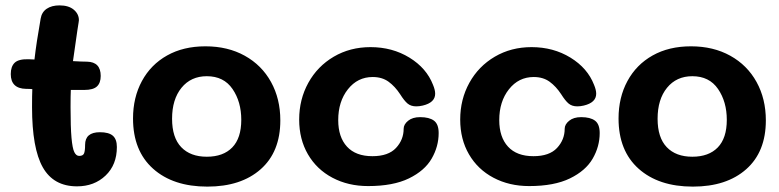

<svg xmlns="http://www.w3.org/2000/svg" viewBox="-20 -690 2894 713"><path d="M414 -144Q414 -78 372 -38Q330 2 266 2Q179 2 139 -68.5Q99 -139 99 -292Q99 -338 100 -359Q93 -360 77 -360Q20 -361 20 -415Q20 -443 34.5 -457Q49 -471 86 -470L108 -469Q115 -531 131 -621Q135 -645 153.5 -657.5Q172 -670 201 -670Q235 -670 254 -654Q273 -638 273 -615L272 -607L267 -575Q255 -493 251 -463Q285 -461 303 -461Q354 -460 354 -408Q354 -382 340 -369Q326 -356 293 -356H243Q242 -336 242 -292Q242 -218 245.5 -178.5Q249 -139 256 -125Q263 -111 274 -111Q288 -111 292 -120Q296 -129 296 -152Q296 -199 351 -199Q384 -199 399 -186Q414 -173 414 -144Z M474 -250Q474 -328 507 -389Q540 -450 600.5 -484Q661 -518 743 -518Q826 -518 889 -483Q952 -448 986.5 -385.5Q1021 -323 1021 -243Q1021 -126 948 -61.5Q875 3 750 3Q623 3 548.5 -63.5Q474 -130 474 -250ZM876 -245Q876 -312 843.5 -359.5Q811 -407 748 -407Q689 -407 654 -364Q619 -321 619 -249Q619 -179 653 -143.5Q687 -108 748 -108Q809 -108 842.5 -142.5Q876 -177 876 -245Z M1091 -246Q1091 -321 1125 -382.5Q1159 -444 1219.5 -479.5Q1280 -515 1356 -515Q1437 -515 1500.5 -476Q1564 -437 1588 -375Q1596 -356 1596 -342Q1596 -309 1550 -298Q1537 -295 1526 -295Q1506 -295 1493.5 -305.5Q1481 -316 1466 -340Q1447 -369 1423 -386.5Q1399 -404 1364 -404Q1308 -404 1272 -358.5Q1236 -313 1236 -244Q1236 -181 1268.5 -145.5Q1301 -110 1363 -110Q1422 -110 1450.5 -140.5Q1479 -171 1479 -212Q1479 -228 1495.5 -241.5Q1512 -255 1540 -255Q1574 -255 1591.5 -242Q1609 -229 1609 -196Q1609 -146 1583 -101Q1557 -56 1498.5 -27.5Q1440 1 1347 1Q1273 1 1214.5 -30Q1156 -61 1123.5 -117Q1091 -173 1091 -246Z M1689 -246Q1689 -321 1723 -382.5Q1757 -444 1817.5 -479.5Q1878 -515 1954 -515Q2035 -515 2098.5 -476Q2162 -437 2186 -375Q2194 -356 2194 -342Q2194 -309 2148 -298Q2135 -295 2124 -295Q2104 -295 2091.5 -305.5Q2079 -316 2064 -340Q2045 -369 2021 -386.5Q1997 -404 1962 -404Q1906 -404 1870 -358.5Q1834 -313 1834 -244Q1834 -181 1866.5 -145.5Q1899 -110 1961 -110Q2020 -110 2048.5 -140.5Q2077 -171 2077 -212Q2077 -228 2093.5 -241.5Q2110 -255 2138 -255Q2172 -255 2189.5 -242Q2207 -229 2207 -196Q2207 -146 2181 -101Q2155 -56 2096.5 -27.5Q2038 1 1945 1Q1871 1 1812.5 -30Q1754 -61 1721.5 -117Q1689 -173 1689 -246Z M2277 -250Q2277 -328 2310 -389Q2343 -450 2403.5 -484Q2464 -518 2546 -518Q2629 -518 2692 -483Q2755 -448 2789.5 -385.5Q2824 -323 2824 -243Q2824 -126 2751 -61.5Q2678 3 2553 3Q2426 3 2351.5 -63.5Q2277 -130 2277 -250ZM2679 -245Q2679 -312 2646.5 -359.5Q2614 -407 2551 -407Q2492 -407 2457 -364Q2422 -321 2422 -249Q2422 -179 2456 -143.5Q2490 -108 2551 -108Q2612 -108 2645.5 -142.5Q2679 -177 2679 -245Z"/></svg>

Font: Mali
Style: Bold
Weight: 700
Designer: Kitiyaporn Chalermlarp | Katatrad Aksorn Co.,Ltd.
Foundry: Cadson Demak Co.,Ltd.
Version: Version 1.000; ttfautohint (v1.6)